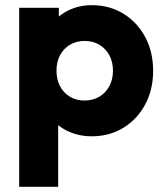

<svg xmlns="http://www.w3.org/2000/svg" viewBox="-20 -516 635 741"><path d="M334 10Q284.5 10 243.5 -9Q202.5 -28 176.8 -61.5Q151 -95 147 -138V-343Q151 -386 177 -420.8Q203 -455.5 243.9 -475.8Q284.9 -496 334 -496Q403 -496 456.5 -463Q510 -430 540.5 -372.8Q571 -315.5 571 -242.5Q571 -170 540.5 -113Q510 -56 456.5 -23Q403 10 334 10ZM306.3 -128Q338.7 -128 363.3 -142.8Q388 -157.5 402 -183.5Q416 -209.6 416 -243.2Q416 -277 402 -302.8Q388 -328.5 363.5 -343.2Q338.9 -358 307 -358Q275 -358 250.3 -343.4Q225.5 -328.8 211.8 -302.9Q198 -277 198 -243.1Q198 -209.5 211.5 -183.5Q225 -157.5 249.8 -142.8Q274.5 -128 306.3 -128ZM54 205V-486H207V-361.2L181.5 -243L204.5 -125V205Z"/></svg>

Font: Marine Company Thin
Style: Regular
Weight: 100
Designer: Rodrigo Fuenzalida
Foundry: fragTYPE
Version: Version 1.000